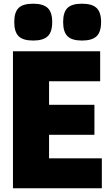

<svg xmlns="http://www.w3.org/2000/svg" viewBox="-20 -1017 596 1037"><path d="M159 -798Q104 -798 80.5 -821.5Q57 -845 57 -898Q57 -951 80.5 -974Q104 -997 159 -997Q213 -997 237.5 -974Q262 -951 262 -898Q262 -844 237.5 -821Q213 -798 159 -798ZM423 -798Q368 -798 344.5 -821.5Q321 -845 321 -898Q321 -951 344.5 -974Q368 -997 423 -997Q477 -997 501.5 -974Q526 -951 526 -898Q526 -844 501.5 -821Q477 -798 423 -798ZM50 -740H521V-578H245V-451H490V-289H245V-162H530V0H50Z"/></svg>

Font: Encode Sans Compressed
Style: Black
Weight: 900
Designer: Pablo Impallari, Andres Torresi
Foundry: Pablo Impallari, Andres Torresi
Version: Version 1.000; ttfautohint (v1.00) -l 8 -r 50 -G 200 -x 14 -